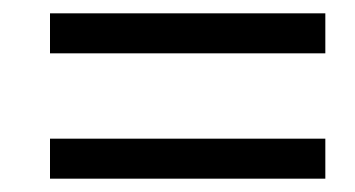

<svg xmlns="http://www.w3.org/2000/svg" viewBox="-20 -444 533 288"><path d="M468 -176H55V-236H468ZM468 -364H55V-424H468Z"/></svg>

Font: Lisu Bosa
Style: Bold Italic
Weight: 700
Italic angle: -19°
Designer: David Morse, Annie Olsen, Victor Gaultney, Frank Grießhammer (Latin)
Foundry: SIL International
Version: Version 2.000